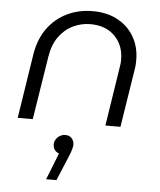

<svg xmlns="http://www.w3.org/2000/svg" viewBox="-55 -571 742 890"><g transform="rotate(5 316.0 -125.5)"><path d="M37 0 84 -302Q96 -373 132 -422Q168 -471 222 -497Q276 -523 341 -523Q409 -523 458.5 -495.5Q508 -468 534.5 -421Q561 -374 561 -315Q561 -306 560.5 -295Q560 -284 558 -273L515 0H445L488 -277Q490 -286 490.5 -294Q491 -302 491 -310Q491 -377 449 -419.5Q407 -462 335 -462Q294 -462 255.5 -444Q217 -426 190 -389Q163 -352 154 -296L107 0ZM193 272 242 148Q228 143 221 132.5Q214 122 214 108Q214 95 221 84Q228 73 239.5 66.5Q251 60 264 60Q284 60 294.5 72.5Q305 85 305 102Q305 110 301 124Q297 138 291 152L241 272Z"/></g></svg>

Font: MuseoModerno Thin Light
Style: Italic
Weight: 300
Italic angle: -9°
Version: Version 1.003